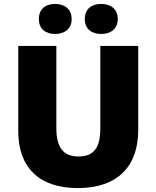

<svg xmlns="http://www.w3.org/2000/svg" viewBox="-20 -948 797 978"><path d="M178 -851C178 -799 214 -775 261 -775C306 -775 345 -799 345 -851C345 -904 306 -928 261 -928C214 -928 178 -904 178 -851ZM412 -851C412 -799 448 -775 496 -775C541 -775 580 -799 580 -851C580 -904 541 -928 496 -928C448 -928 412 -904 412 -851ZM684 -284V-714H491V-296C491 -194 458 -151 379 -151C305 -151 267 -194 267 -295V-714H73V-280C73 -95 179 10 376 10C582 10 684 -104 684 -284Z"/></svg>

Font: Noto Sans Canadian Aboriginal Black
Style: Regular
Weight: 900
Designer: Monotype Design Team, Typotheque's Kevin King
Foundry: Monotype Imaging Inc.
Version: Version 2.004